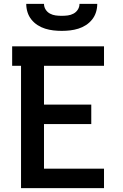

<svg xmlns="http://www.w3.org/2000/svg" viewBox="-20 -975 640 995"><path d="M89 0V-634H43V-735H519V-634H208V-433H453V-332H208V-101H519V0ZM300 -815Q278 -815 256.5 -817.5Q235 -820 214 -826.5Q193 -833 174.5 -845Q156 -857 142.5 -874Q129 -891 122.5 -912Q116 -933 116 -955H208Q208 -939 216.5 -925.5Q225 -912 239 -904.5Q253 -897 268.5 -895Q284 -893 300 -893Q316 -893 331.5 -895Q347 -897 361 -904.5Q375 -912 383.5 -925.5Q392 -939 392 -955H484Q484 -933 477.5 -912Q471 -891 457.5 -874Q444 -857 425.5 -845Q407 -833 386 -826.5Q365 -820 343.5 -817.5Q322 -815 300 -815Z"/></svg>

Font: Iosevka Book
Style: Bold
Weight: 700
Designer: Belleve Invis
Foundry: Belleve Invis
Version: Version 28.0.7; ttfautohint (v1.8.3)